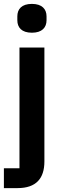

<svg xmlns="http://www.w3.org/2000/svg" viewBox="-26 -766 322 986"><path d="M74 98H-6V200H64C160 200 202 150 202 63V-522H74ZM138 -598C190 -598 213 -625 213 -662V-682C213 -719 190 -746 138 -746C85 -746 63 -719 63 -682V-662C63 -625 85 -598 138 -598Z"/></svg>

Font: IBM Plex Thai Looped SemiBold
Style: Regular
Weight: 600
Designer: Mike Abbink, Paul van der Laan, Pieter van Rosmalen, Ben Mitchell, Mark Frömberg
Foundry: Bold Monday
Version: Version 1.0